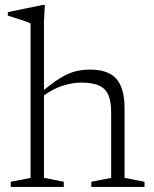

<svg xmlns="http://www.w3.org/2000/svg" viewBox="-20 -740 609 760"><path d="M341.5 -20.5 420 -36V-294Q420 -338 408.8 -364Q397.5 -390 371.8 -401.5Q346 -413 302 -413Q266.5 -413 227.5 -400.5Q188.5 -388 150 -359.5L138.5 -371.5Q173.5 -400.5 200.2 -419Q227 -437.5 249.2 -447.2Q271.5 -457 292.2 -460.8Q313 -464.5 336 -464.5Q409 -464.5 441 -427.5Q473 -390.5 473 -311.5V-36L552 -20.5V0H341.5ZM232.5 0H22.5V-20.5L101 -36V-647Q94.5 -650.5 80.8 -655.5Q67 -660.5 48.8 -666.2Q30.5 -672 11 -678V-692L149 -720.5H157.5L154 -654.5V-36L232.5 -20.5Z"/></svg>

Font: Newsreader Light
Style: Regular
Weight: 300
Designer: Hugues Gentile
Foundry: Production Type
Version: Version 1.003